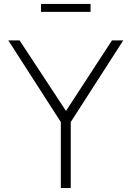

<svg xmlns="http://www.w3.org/2000/svg" viewBox="-20 -949 664 969"><path d="M287 -333 22 -745H79L313 -389L545 -745H602L337 -333V0H287ZM187 -929H437V-889H187Z"/></svg>

Font: Eudoxus Sans ExtraLight
Style: Regular
Weight: 200
Designer: Stijn de Vries
Foundry: tokotype
Version: Version 2.005